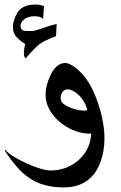

<svg xmlns="http://www.w3.org/2000/svg" viewBox="-43 -649 524 832"><path d="M334 -177.7Q330.1 -192.9 321.3 -207.8Q312.5 -222.7 300.8 -234.6Q289.1 -246.6 275.4 -254.2Q261.7 -261.7 248 -261.7Q240.2 -261.7 234.4 -257.1Q228.5 -252.4 224.9 -245.4Q221.2 -238.3 220.2 -230Q219.2 -221.7 221.2 -213.9Q223.6 -205.1 234.4 -197.3Q245.1 -189.5 260.5 -183.1Q275.9 -176.8 293 -173.1Q310.1 -169.4 324.7 -169.4Q336.4 -169.4 334 -177.7ZM393.6 -163.1Q426.8 -37.6 391.6 55.2Q351.1 163.1 231.4 163.1Q188.5 163.1 152.1 153.3Q115.7 143.6 85 123Q57.1 104.5 30.5 74.5Q3.9 44.4 -22.9 2.4L-19.5 0Q0.5 26.4 73.7 59.6Q141.6 89.8 176.8 89.8Q211.9 89.8 243.4 77.6Q274.9 65.4 298.8 43.7Q322.8 22 336.9 -7.3Q351.1 -36.6 352.1 -70.8Q350.6 -69.8 347.2 -69.8Q316.9 -69.8 286.6 -80.3Q256.3 -90.8 230.5 -109.1Q204.6 -127.4 185.3 -152.6Q166 -177.7 158.2 -207Q152.8 -229 155.5 -255.1Q158.2 -281.2 170.9 -312Q184.1 -344.7 201.7 -360.4Q219.2 -376 239.7 -376Q252 -376 270 -365.2Q310.5 -340.3 341.8 -290.3Q373 -240.2 393.6 -163.1ZM199.7 -492.2Q173.8 -482.4 155.5 -473.6Q137.2 -464.8 126 -456.1Q105.5 -439.5 67.9 -395.5L61.5 -405.8Q60.5 -410.2 60.5 -417.2Q60.5 -424.3 61.3 -431.9Q62 -439.5 63.5 -446.5Q64.9 -453.6 66.4 -458Q45.9 -470.7 32.2 -484.9Q18.6 -499 15.6 -511.7Q6.3 -544.4 29.8 -589.4Q49.3 -629.4 112.8 -629.4Q120.6 -629.4 128.7 -627.7Q136.7 -626 147.5 -623L144 -566.9Q133.8 -578.6 105 -578.6Q91.8 -578.6 80.1 -574.7Q68.4 -570.8 60.1 -563.7Q51.8 -556.6 48.1 -547.4Q44.4 -538.1 47.4 -527.3Q51.3 -514.6 71.8 -514.6H101.6Q118.7 -519 130.6 -523.2Q142.6 -527.3 153.3 -531Q164.1 -534.7 175.3 -538.1Q186.5 -541.5 202.6 -545.4Z"/></svg>

Font: XB Khoramshahr
Style: Oblique
Weight: 400
Italic angle: 12°
Designer: Behnam
Foundry: Irmug
Version: Version 8.005 2009